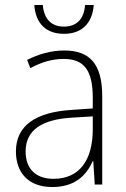

<svg xmlns="http://www.w3.org/2000/svg" viewBox="-20 -742 508 772"><path d="M237 -606C308 -606 351 -647 357 -722H322C318 -665 288 -635 237 -635C187 -635 157 -665 152 -722H118C123 -646 167 -606 237 -606ZM238 -539C185 -539 134 -524 89 -501L102 -468C150 -494 193 -505 236 -505C316 -505 353 -462 353 -349V-306L267 -300C125 -291 44 -238 44 -133C44 -49 93 10 190 10C282 10 327 -37 353 -94H355L361 0H391V-355C391 -484 342 -539 238 -539ZM270 -269 353 -274V-219C352 -101 302 -23 195 -23C124 -23 83 -63 83 -133C83 -220 150 -262 270 -269Z"/></svg>

Font: Noto Sans SemiCondensed ExtraLight
Style: Regular
Weight: 200
Width: 4
Designer: Monotype Design Team
Foundry: Monotype Imaging Inc.
Version: Version 2.013